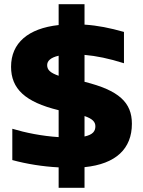

<svg xmlns="http://www.w3.org/2000/svg" viewBox="-20 -795 685 920"><path d="M574 -492V-642C507 -661 448 -673 385 -677V-775H261V-675C115 -659 33 -589 33 -475C33 -370 100 -306 261 -267V-138C181 -143 102 -159 39 -178V-28C109 -9 185 3 261 7V105H385V6C536 -9 612 -83 612 -202C612 -304 550 -362 385 -403V-532C442 -527 501 -515 574 -492ZM206 -483C206 -502 221 -519 261 -528V-432C221 -446 206 -460 206 -483ZM385 -141V-239C423 -226 437 -211 437 -190C437 -168 427 -150 385 -141Z"/></svg>

Font: LT Wave Text Black
Style: Regular
Weight: 900
Designer: Daniel Lyons
Version: Version 2.5 (Glyphs App)